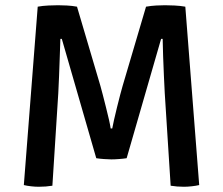

<svg xmlns="http://www.w3.org/2000/svg" viewBox="-20 -708 852 733"><path d="M124 -682.5Q143 -686 165.2 -687Q187.5 -688 201.5 -688Q215.5 -688 235.2 -687Q255 -686 274 -682.5L363.5 -379.5Q367 -368 372.5 -346Q378 -324 384.5 -298.8Q391 -273.5 396 -251.2Q401 -229 402.5 -217.5H408.5Q410.5 -229 415.5 -251.2Q420.5 -273.5 426.8 -298.8Q433 -324 438.8 -346Q444.5 -368 448 -379.5L537.5 -682.5Q557.5 -686 576.8 -687Q596 -688 610 -688Q624 -688 645.8 -687Q667.5 -686 687.5 -682.5L740.5 -1.5Q728 1.5 712 3.2Q696 5 682 5Q669 5 656.5 4Q644 3 631.5 1L609 -352Q607.5 -380.5 605.8 -417.5Q604 -454.5 602.8 -492Q601.5 -529.5 601 -559.5H595L463.5 -104Q451 -102 434.5 -100.8Q418 -99.5 405 -99.5Q393 -99.5 376.5 -100.8Q360 -102 347.5 -104L216 -559.5H210.5Q209.5 -529.5 208.2 -492Q207 -454.5 205.5 -417.5Q204 -380.5 202.5 -352L180 1Q167.5 3 154.5 4Q141.5 5 128 5Q114 5 98.5 3.2Q83 1.5 71 -1.5Z"/></svg>

Font: Signika Negative Medium
Style: Regular
Weight: 500
Designer: Anna Giedry
Foundry: Anna Giedry
Version: Version 2.001